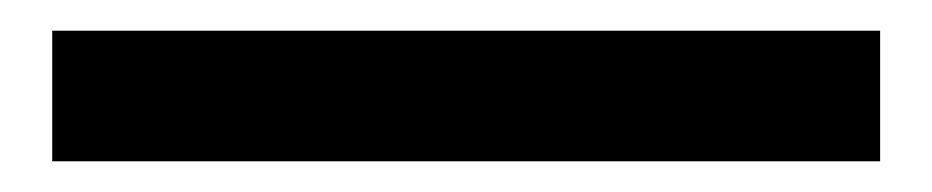

<svg xmlns="http://www.w3.org/2000/svg" viewBox="-20 50 607 125"><path d="M14 155V70H553V155Z"/></svg>

Font: Noto Sans SC
Style: Bold
Weight: 700
Designer: Ryoko NISHIZUKA  (kana, bopomofo & ideographs); Paul D. Hunt (Latin, Greek & Cyrillic); Sandoll Communications , Soo-you
Foundry: Adobe
Version: Version 2.004-H2;hotconv 1.0.118;makeotfexe 2.5.65603